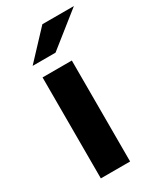

<svg xmlns="http://www.w3.org/2000/svg" viewBox="-191 -819 744 886"><g transform="rotate(-30 181.0 -375.5)"><path d="M72 -538H228V0H72ZM194 -751H362L181 -607H59Z"/></g></svg>

Font: CMG Sans
Style: Bold
Weight: 700
Designer: Julieta Ulanovsky
Foundry: Julieta Ulanovsky
Version: Version 7.200